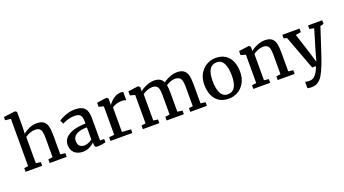

<svg xmlns="http://www.w3.org/2000/svg" viewBox="-72 -1588 4672 2604"><g transform="rotate(-20 2264.0 -285.5)"><path d="M102.1 -61V-742.7L21.5 -752.4V-798.8L187 -819.8H189.5L212.9 -803.2L213.4 -576.7L209 -489.3Q242.2 -518.6 295.9 -543.2Q349.6 -567.9 406.2 -567.9Q468.8 -567.9 503.7 -543.9Q538.6 -520 552.5 -470.5Q566.4 -420.9 566.4 -337.4V-61.5L636.7 -53.2V0H391.1V-52.7L455.1 -61V-337.9Q455.1 -394.5 447.5 -427Q439.9 -459.5 418.5 -475.8Q397 -492.2 355.5 -492.2Q320.3 -492.2 281.7 -477.8Q243.2 -463.4 213.9 -441.4V-61.5L283.2 -53.2V0H43.5V-53.2Z M1030.8 -362.8Q1030.8 -408.7 1021.2 -435.1Q1011.7 -461.4 988.3 -473.6Q964.8 -485.8 921.9 -485.8Q839.4 -485.8 748 -439.5H747.6L723.1 -490.2Q736.3 -502 773.7 -520.5Q811 -539.1 858.6 -553Q906.2 -566.9 949.2 -566.9Q1020.5 -566.9 1061.3 -547.6Q1102.1 -528.3 1120.1 -485.8Q1138.2 -443.4 1138.2 -371.1V-53.7H1197.8V-5.9Q1126.5 11.2 1090.3 11.2Q1069.8 11.2 1059.1 7.8Q1048.3 4.4 1043.2 -6.1Q1038.1 -16.6 1038.1 -38.6V-62Q1011.7 -36.1 968.8 -12.5Q925.8 11.2 872.6 11.2Q825.7 11.2 787.4 -5.9Q749 -22.9 726.3 -58.6Q703.6 -94.2 703.6 -147.5Q703.6 -212.4 748.8 -254.4Q793.9 -296.4 867.4 -316.2Q940.9 -335.9 1030.8 -337.4ZM1030.8 -282.2Q959 -282.2 912.8 -265.9Q866.7 -249.5 845.9 -222.7Q825.2 -195.8 825.2 -161.6Q825.2 -110.4 850.6 -86.4Q876 -62.5 918.9 -62.5Q941.9 -62.5 974.4 -75.4Q1006.8 -88.4 1030.8 -106.9Z M1344.7 -60.5V-470.7L1275.4 -490.2V-548.8L1415 -568.4H1417.5L1440.9 -549.3V-518.6L1439.9 -455.1H1440.9Q1449.7 -471.2 1474.9 -498.3Q1500 -525.4 1539.8 -547.9Q1579.6 -570.3 1626.5 -570.3Q1645.5 -570.3 1658.7 -564.9V-444.8Q1649.4 -450.2 1634 -453.9Q1618.7 -457.5 1601.1 -457.5Q1551.8 -457.5 1515.9 -445.6Q1480 -433.6 1456.1 -415.5V-61L1584.5 -52.2V0H1268.1V-52.7Z M1796.9 -61V-470.7L1727.1 -490.2V-548.8L1871.1 -568.4H1873.5L1897 -549.3V-509.8L1896 -487.3Q1918 -507.3 1952.9 -525.9Q1987.8 -544.4 2026.6 -556.2Q2065.4 -567.9 2097.2 -567.9Q2150.9 -567.9 2183.6 -549.8Q2216.3 -531.7 2233.4 -493.7Q2252.4 -510.3 2285.9 -527.6Q2319.3 -544.9 2357.4 -556.4Q2395.5 -567.9 2428.2 -567.9Q2491.7 -567.9 2526.9 -544.2Q2562 -520.5 2576.2 -471.4Q2590.3 -422.4 2590.3 -338.9V-61L2660.2 -52.7V0H2420.9V-52.7L2478.5 -61.5V-335.4Q2478.5 -392.6 2470.2 -425.8Q2461.9 -459 2439 -475.8Q2416 -492.7 2373 -492.7Q2343.3 -492.7 2308.1 -479Q2272.9 -465.3 2247.6 -447.3Q2256.3 -405.3 2256.3 -337.4V-61.5L2327.6 -52.7V0H2079.6V-52.7L2144.5 -61.5V-337.9Q2144.5 -395 2137.2 -427.2Q2129.9 -459.5 2108.6 -475.8Q2087.4 -492.2 2046.4 -492.2Q2012.2 -492.2 1974.6 -477.5Q1937 -462.9 1908.7 -441.4V-61.5L1974.1 -52.7V0H1735.8V-52.7Z M3242.2 -279.3Q3242.2 -189 3204.8 -123Q3167.5 -57.1 3106.7 -22.9Q3045.9 11.2 2977.1 11.2Q2892.1 11.2 2835.7 -26.4Q2779.3 -64 2752 -129.6Q2724.6 -195.3 2724.6 -279.8Q2724.6 -369.1 2762 -435.1Q2799.3 -501 2860.1 -535.6Q2920.9 -570.3 2989.3 -570.3Q3074.2 -570.3 3130.9 -532.7Q3187.5 -495.1 3214.8 -429.4Q3242.2 -363.8 3242.2 -279.3ZM2983.4 -509.8Q2916 -509.8 2881.8 -454.3Q2847.7 -398.9 2847.7 -288.6Q2847.7 -178.7 2880.6 -114Q2913.6 -49.3 2983.4 -49.3Q3118.7 -49.3 3118.7 -270.5Q3118.7 -380.4 3086.2 -445.1Q3053.7 -509.8 2983.4 -509.8Z M3394.5 -61.5V-470.7L3324.7 -490.2V-548.8L3469.2 -568.4H3471.7L3494.6 -549.3V-509.8L3494.1 -487.3Q3516.6 -507.3 3550.5 -525.9Q3584.5 -544.4 3623.3 -556.2Q3662.1 -567.9 3696.8 -567.9Q3760.3 -567.9 3794.9 -544.2Q3829.6 -520.5 3843.3 -471.2Q3856.9 -421.9 3856.9 -337.4V-61.5L3927.2 -53.2V0H3682.1V-53.2L3744.6 -61.5V-337.9Q3744.6 -394.5 3737.1 -427Q3729.5 -459.5 3708.5 -475.8Q3687.5 -492.2 3646.5 -492.2Q3611.3 -492.2 3573.2 -477.1Q3535.2 -461.9 3506.3 -440.4V-61.5L3573.7 -53.2V0H3330.6V-53.2Z M4023.4 149.4Q4029.3 152.8 4047.4 155.5Q4065.4 158.2 4081.5 158.2Q4110.8 158.2 4135.5 146.2Q4160.2 134.3 4185.5 99.6Q4210.9 64.9 4234.9 0H4179.7L3997.1 -490.7L3950.7 -503.4V-555.2H4199.2V-503.4L4122.6 -490.7L4216.8 -195.8L4260.3 -54.2L4299.3 -196.3L4387.7 -491.2L4322.3 -503.4V-555.2H4527.3V-503.4L4477.5 -491.2Q4407.2 -272.5 4363 -141.8Q4318.8 -11.2 4306.6 16.6Q4273.4 100.6 4243.9 149.4Q4214.4 198.2 4175.5 223.6Q4136.7 249 4080.6 249Q4065.4 249 4047.9 246.8Q4030.3 244.6 4023.4 241.7Z"/></g></svg>

Font: Merriweather
Style: Regular
Weight: 400
Designer: Eben Sorkin
Foundry: Eben Sorkin
Version: Version 1.584; ttfautohint (v1.6)